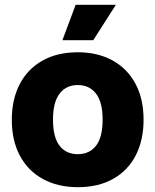

<svg xmlns="http://www.w3.org/2000/svg" viewBox="-20 -767 645 797"><path d="M29 -270Q29 -354 61.5 -417Q94 -480 155.5 -515Q217 -550 303 -550Q385 -550 446.5 -516.5Q508 -483 542 -420Q576 -357 576 -270Q576 -186 544 -123Q512 -60 450.5 -25Q389 10 303 10Q221 10 159 -23.5Q97 -57 63 -120Q29 -183 29 -270ZM406 -270Q406 -343 378.5 -378.5Q351 -414 303 -414Q255 -414 227.5 -378.5Q200 -343 200 -270Q200 -198 227 -162.5Q254 -127 303 -127Q351 -127 378.5 -162Q406 -197 406 -270ZM294 -747H461L367 -600H239Z"/></svg>

Font: Mona Sans ExtraBold
Style: Regular
Weight: 800
Designer: Deni Anggara
Foundry: GitHub
Version: Version 2.000